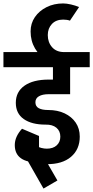

<svg xmlns="http://www.w3.org/2000/svg" viewBox="-45 -948 542 1117"><path d="M233 -744 133 -765Q133 -812 158 -848.5Q183 -885 226 -906.5Q269 -928 323 -928V-834Q281 -834 257 -808.5Q233 -783 233 -744ZM328 -572Q273 -572 228.5 -597.5Q184 -623 158.5 -666.5Q133 -710 133 -765L233 -744Q233 -702 258 -673.5Q283 -645 328 -645ZM362 -828Q354 -831 343 -832.5Q332 -834 322 -834V-928Q342 -928 368 -922Q394 -916 415 -907ZM-25 -557V-645H477V-557ZM226 7V-83Q264 -83 285 -102.5Q306 -122 306 -153H419Q419 -79 368 -35.5Q317 8 226 7ZM220 -223Q139 -223 93 -255.5Q47 -288 47 -350L161 -353Q161 -329 180.5 -318.5Q200 -308 235 -308ZM306 -153Q306 -186 283 -205Q260 -224 220 -223L235 -308Q290 -308 331 -288.5Q372 -269 395.5 -234.5Q419 -200 419 -153ZM47 -350Q47 -414 97.5 -449.5Q148 -485 238 -485V-400Q202 -400 181.5 -388Q161 -376 161 -353ZM238 -400V-485H363V-400ZM263 -440V-623H363V-440ZM41 -104H134Q134 -84 145.5 -73Q157 -62 182 -62V-2Q112 -2 76.5 -27.5Q41 -53 41 -104ZM83 -199 162 -162Q134 -126 134 -104H41Q41 -153 83 -199ZM83 -199 182 -157V-47H98ZM229 7Q210 7 191.5 3Q173 -1 151 -11L156 -103Q178 -92 195 -87.5Q212 -83 229 -83ZM208 149 77 -81 157 -127 289 102Z"/></svg>

Font: Akshar Light Medium
Style: Regular
Weight: 500
Version: Version 1.100